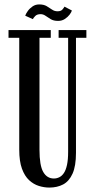

<svg xmlns="http://www.w3.org/2000/svg" viewBox="-20 -836 428 868"><path d="M203 12Q179.5 12 155.5 4.5Q131.5 -3 111.5 -21.5Q91.5 -40 79.2 -73.5Q67 -107 67 -159.5V-665H18.5V-700H209.5V-665H158.5V-159Q158.5 -88 175.5 -58.5Q192.5 -29 223.5 -29Q236.5 -29 248.2 -34.8Q260 -40.5 269 -54Q278 -67.5 283 -91Q288 -114.5 288 -150V-665H245V-700H370.5V-665H323.5V-145Q323.5 -85.5 308 -51Q292.5 -16.5 265.5 -2.2Q238.5 12 203 12ZM242.5 -741.5Q222.5 -741.5 209.5 -749.2Q196.5 -757 186 -764.5Q175.5 -772 163.5 -772Q147.5 -772 139.2 -763.5Q131 -755 128.5 -749.5L94 -765Q97 -774 105.5 -786Q114 -798 127.2 -807Q140.5 -816 157 -816Q178 -816 191 -808.2Q204 -800.5 215 -792.8Q226 -785 240 -785Q255 -785 261.8 -792.5Q268.5 -800 271.5 -806L305 -788.5Q303 -781 294.8 -770Q286.5 -759 273.2 -750.2Q260 -741.5 242.5 -741.5Z"/></svg>

Font: Imbue Thin 10pt Medium
Style: Regular
Weight: 500
Version: Version 1.102